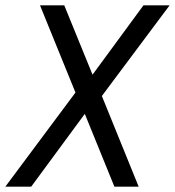

<svg xmlns="http://www.w3.org/2000/svg" viewBox="-43 -700 656 720"><path d="M386 0 275 -273 74 0H-23L240 -353L107 -680H198L304 -420L495 -680H593L339 -340L477 0Z"/></svg>

Font: Inria Sans
Style: Italic
Weight: 400
Italic angle: -10°
Designer: Black Foundry Team
Foundry: Black Foundry
Version: Version 1.2; ttfautohint (v1.8.3)